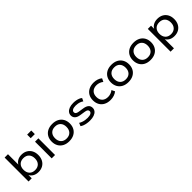

<svg xmlns="http://www.w3.org/2000/svg" viewBox="343 -2266 4000 4000"><g transform="rotate(-45 2343.0 -265.5)"><path d="M379 9Q308 9 254.5 -22.5Q201 -54 178 -110H184V0H90V-705H189V-385H182Q205 -438 257 -469Q309 -500 380 -500Q454 -500 509 -468Q564 -436 594.5 -379.5Q625 -323 625 -246Q625 -169 594.5 -111.5Q564 -54 508.5 -22.5Q453 9 379 9ZM356 -70Q435 -70 480 -117Q525 -164 525 -246Q525 -328 480 -374.5Q435 -421 356 -421Q278 -421 233 -374.5Q188 -328 188 -246Q188 -164 233 -117Q278 -70 356 -70Z M760 -606V-711H881V-606ZM772 0V-491H871V0Z M1286 9Q1203 9 1143 -23Q1083 -55 1050.5 -112.5Q1018 -170 1018 -246Q1018 -323 1050.5 -380Q1083 -437 1143 -468.5Q1203 -500 1286 -500Q1369 -500 1429 -468.5Q1489 -437 1521.5 -379.5Q1554 -322 1554 -246Q1554 -170 1521.5 -112.5Q1489 -55 1429 -23Q1369 9 1286 9ZM1286 -71Q1365 -71 1409.5 -118Q1454 -165 1454 -246Q1454 -327 1409.5 -373.5Q1365 -420 1286 -420Q1207 -420 1162 -373.5Q1117 -327 1117 -246Q1117 -165 1162 -118Q1207 -71 1286 -71Z M1897 9Q1850 9 1807.5 2Q1765 -5 1730 -18Q1695 -31 1671 -50L1699 -119Q1727 -101 1759.5 -89Q1792 -77 1828 -71.5Q1864 -66 1899 -66Q1961 -66 1994.5 -84.5Q2028 -103 2028 -135Q2028 -162 2009 -177Q1990 -192 1945 -199L1827 -217Q1756 -228 1720 -262.5Q1684 -297 1684 -350Q1684 -394 1710.5 -428Q1737 -462 1786.5 -481Q1836 -500 1905 -500Q1947 -500 1985.5 -493Q2024 -486 2056 -473Q2088 -460 2109 -440L2077 -373Q2054 -391 2025 -402.5Q1996 -414 1965 -419.5Q1934 -425 1902 -425Q1840 -425 1808 -405.5Q1776 -386 1776 -354Q1776 -327 1794.5 -311.5Q1813 -296 1854 -289L1972 -271Q2046 -260 2083.5 -227.5Q2121 -195 2121 -139Q2121 -94 2093.5 -60.5Q2066 -27 2015.5 -9Q1965 9 1897 9Z M2502 9Q2420 9 2359.5 -22.5Q2299 -54 2266 -111.5Q2233 -169 2233 -246Q2233 -324 2266 -381Q2299 -438 2360 -469Q2421 -500 2503 -500Q2560 -500 2610 -483.5Q2660 -467 2694 -437L2659 -365Q2627 -391 2588 -405Q2549 -419 2510 -419Q2427 -419 2380.5 -373Q2334 -327 2334 -245Q2334 -164 2380.5 -118.5Q2427 -73 2509 -73Q2549 -73 2588 -86.5Q2627 -100 2658 -126L2693 -54Q2659 -25 2609 -8Q2559 9 2502 9Z M3030 9Q2947 9 2887 -23Q2827 -55 2794.5 -112.5Q2762 -170 2762 -246Q2762 -323 2794.5 -380Q2827 -437 2887 -468.5Q2947 -500 3030 -500Q3113 -500 3173 -468.5Q3233 -437 3265.5 -379.5Q3298 -322 3298 -246Q3298 -170 3265.5 -112.5Q3233 -55 3173 -23Q3113 9 3030 9ZM3030 -71Q3109 -71 3153.5 -118Q3198 -165 3198 -246Q3198 -327 3153.5 -373.5Q3109 -420 3030 -420Q2951 -420 2906 -373.5Q2861 -327 2861 -246Q2861 -165 2906 -118Q2951 -71 3030 -71Z M3680 9Q3597 9 3537 -23Q3477 -55 3444.5 -112.5Q3412 -170 3412 -246Q3412 -323 3444.5 -380Q3477 -437 3537 -468.5Q3597 -500 3680 -500Q3763 -500 3823 -468.5Q3883 -437 3915.5 -379.5Q3948 -322 3948 -246Q3948 -170 3915.5 -112.5Q3883 -55 3823 -23Q3763 9 3680 9ZM3680 -71Q3759 -71 3803.5 -118Q3848 -165 3848 -246Q3848 -327 3803.5 -373.5Q3759 -420 3680 -420Q3601 -420 3556 -373.5Q3511 -327 3511 -246Q3511 -165 3556 -118Q3601 -71 3680 -71Z M4095 180V-491H4190V-383H4183Q4204 -438 4257.5 -469Q4311 -500 4383 -500Q4458 -500 4513.5 -468.5Q4569 -437 4599.5 -380Q4630 -323 4630 -246Q4630 -170 4599.5 -112.5Q4569 -55 4514 -23Q4459 9 4383 9Q4312 9 4260 -22Q4208 -53 4187 -105H4194V180ZM4361 -70Q4439 -70 4484.5 -117.5Q4530 -165 4530 -246Q4530 -328 4485 -374.5Q4440 -421 4361 -421Q4283 -421 4238 -374.5Q4193 -328 4193 -246Q4193 -165 4238 -117.5Q4283 -70 4361 -70Z"/></g></svg>

Font: Nunito Sans 10pt SemiExpanded Medium
Style: Regular
Weight: 500
Width: 6
Designer: Vernon Adams
Foundry: Vernon Adams
Version: Version 3.101;gftools[0.9.27]